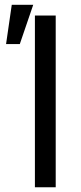

<svg xmlns="http://www.w3.org/2000/svg" viewBox="-20 -793 344 813"><path d="M215.9 -727.3V0H127.8V-727.3ZM5.7 -606.5 29.8 -772.7H120.7L63.9 -606.5Z"/></svg>

Font: Inter Alia
Style: Regular
Weight: 400
Designer: Rasmus Andersson (Latin, Greek, Cyrillic etc.) and Evan from Shavian.info (Shavian, old style figures)
Foundry: Shavian.info
Version: Version 0.001;git-37ab20767